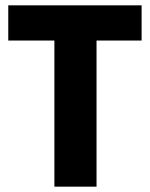

<svg xmlns="http://www.w3.org/2000/svg" viewBox="-20 -700 562 720"><path d="M184 0V-548H11V-680H511V-548H342V0Z"/></svg>

Font: Cairo Play ExtraBold
Style: Regular
Weight: 800
Version: Version 3.119